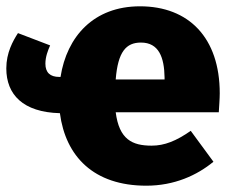

<svg xmlns="http://www.w3.org/2000/svg" viewBox="-27 -571 739 609"><path d="M670 -275C670 -451 572 -551 417 -551C270 -551 185 -455 165 -327H161C132 -327 117 -341 117 -369C117 -391 125 -411 132 -427L30 -466C14 -441 -7 -404 -7 -354C-7 -271 46 -215 163 -212C181 -75 270 18 437 18C526 18 598 -15 650 -58L578 -156C532 -124 495 -109 454 -109C392 -109 351 -129 340 -215H667C668 -233 670 -258 670 -275ZM495 -319H340C347 -407 373 -436 420 -436C477 -436 494 -389 495 -325Z"/></svg>

Font: Fira Sans ExtraBold
Style: Regular
Weight: 800
Designer: bBox Type GmbH & Carrois Corporate GbR & Edenspiekermann AG
Foundry: bBox Type GmbH & Carrois Corporate GbR & Edenspiekermann AG
Version: Version 4.300;PS 004.300;hotconv 1.0.88;makeotf.lib2.5.64775